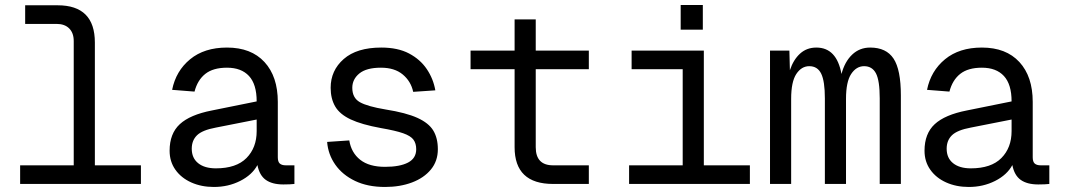

<svg xmlns="http://www.w3.org/2000/svg" viewBox="-20 -731 4240 763"><path d="M60 0V-74H273V-568Q273 -600 255 -618Q237 -636 205 -636H80V-710H209Q357 -710 357 -562V-74H540V0Z M830 12Q780 12 740 -6Q700 -24 677 -56.5Q654 -89 654 -132Q654 -200 694.5 -237.5Q735 -275 822 -292L1000 -328Q1000 -396 969.5 -429Q939 -462 882 -462Q827 -462 796 -437.5Q765 -413 753 -367L664 -374Q679 -449 735.5 -495.5Q792 -542 882 -542Q978 -542 1031 -484.5Q1084 -427 1084 -326V-106Q1084 -88 1092 -81Q1100 -74 1116 -74H1150V0Q1134 2 1106 2Q1062 2 1036.5 -16Q1011 -34 1003 -75Q982 -36 934.5 -12Q887 12 830 12ZM838 -62Q919 -62 959.5 -103Q1000 -144 1000 -210V-256L838 -224Q784 -214 763 -193.5Q742 -173 742 -140Q742 -103 767.5 -82.5Q793 -62 838 -62Z M1510 12Q1441 12 1391 -12Q1341 -36 1312.5 -76.5Q1284 -117 1280 -167L1368 -173Q1376 -124 1411.5 -96Q1447 -68 1510 -68Q1569 -68 1601.5 -85Q1634 -102 1634 -138Q1634 -161 1623 -176Q1612 -191 1582 -201.5Q1552 -212 1494 -222Q1417 -236 1373.5 -256.5Q1330 -277 1312 -308Q1294 -339 1294 -382Q1294 -451 1346 -496.5Q1398 -542 1495 -542Q1561 -542 1605.5 -518.5Q1650 -495 1676 -456.5Q1702 -418 1710 -372L1622 -366Q1613 -408 1580.5 -435Q1548 -462 1494 -462Q1436 -462 1408 -439Q1380 -416 1380 -382Q1380 -342 1410 -325Q1440 -308 1512 -296Q1594 -283 1639 -262.5Q1684 -242 1702 -212Q1720 -182 1720 -138Q1720 -91 1692.5 -57.5Q1665 -24 1617.5 -6Q1570 12 1510 12Z M2178 0Q2025 0 2025 -146V-456H1850V-530H2025V-654H2109V-530H2320V-456H2109V-146Q2109 -74 2178 -74H2320V0Z M2480 0V-74H2693V-456H2490V-530H2777V-74H2960V0ZM2685 -613V-711H2773V-613Z M3040 0V-530H3117L3119 -452Q3133 -494 3159.5 -518Q3186 -542 3224 -542Q3305 -542 3324 -437Q3337 -486 3366.5 -514Q3396 -542 3438 -542Q3502 -542 3531 -498Q3560 -454 3560 -352V0H3476V-340Q3476 -411 3461 -439.5Q3446 -468 3414 -468Q3383 -468 3362.5 -437Q3342 -406 3342 -338V0H3258V-340Q3258 -408 3243.5 -438Q3229 -468 3196 -468Q3165 -468 3144.5 -437Q3124 -406 3124 -338V0Z M3830 12Q3780 12 3740 -6Q3700 -24 3677 -56.5Q3654 -89 3654 -132Q3654 -200 3694.5 -237.5Q3735 -275 3822 -292L4000 -328Q4000 -396 3969.5 -429Q3939 -462 3882 -462Q3827 -462 3796 -437.5Q3765 -413 3753 -367L3664 -374Q3679 -449 3735.5 -495.5Q3792 -542 3882 -542Q3978 -542 4031 -484.5Q4084 -427 4084 -326V-106Q4084 -88 4092 -81Q4100 -74 4116 -74H4150V0Q4134 2 4106 2Q4062 2 4036.5 -16Q4011 -34 4003 -75Q3982 -36 3934.5 -12Q3887 12 3830 12ZM3838 -62Q3919 -62 3959.5 -103Q4000 -144 4000 -210V-256L3838 -224Q3784 -214 3763 -193.5Q3742 -173 3742 -140Q3742 -103 3767.5 -82.5Q3793 -62 3838 -62Z"/></svg>

Font: Geist Mono
Style: Regular
Weight: 400
Monospace: yes
Designer: Basement.studio, Andrés Briganti, Mateo Zaragoza
Foundry: Basement.studio, Vercel, Andrés Briganti, Guido Ferreyra, Mateo Zaragoza
Version: Version 1.500; ttfautohint (v1.8.4.7-5d5b)